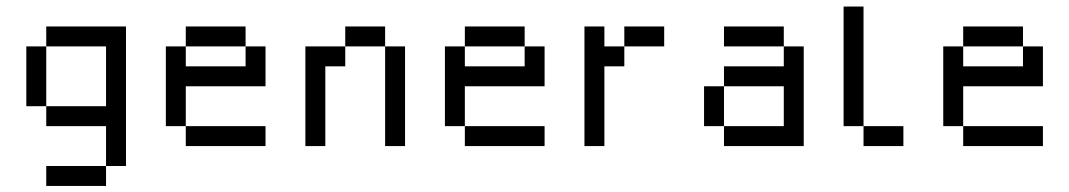

<svg xmlns="http://www.w3.org/2000/svg" viewBox="-20 -458 3352 602"><path d="M125 -375V-312.5H312.5V-125H125V-62.5H312.5V62.5H375V-375ZM312.5 62.5H125V125H312.5ZM125 -125V-312.5H62.5V-125Z M562.5 -375V-312.5H750V-375ZM750 -312.5V-250H562.5V-312.5H500V-62.5H562.5V-187.5H812.5V-312.5ZM562.5 -62.5V0H812.5V-62.5Z M1062.5 -375V-312.5H1187.5V-375ZM1187.5 -312.5V0H1250V-312.5ZM1062.5 -312.5H937.5V0H1000V-250H1062.5Z M1437.5 -375V-312.5H1625V-375ZM1625 -312.5V-250H1437.5V-312.5H1375V-62.5H1437.5V-187.5H1687.5V-312.5ZM1437.5 -62.5V0H1687.5V-62.5Z M1812.5 -375V0H1875V-250H1937.5V-312.5H1875V-375ZM1937.5 -312.5H2062.5V-375H1937.5Z M2250 -375V-312.5H2437.5V-375ZM2437.5 -312.5V-250H2250V-187.5H2437.5V-62.5H2250V0H2500V-312.5ZM2250 -62.5V-187.5H2187.5V-62.5Z M2625 -437.5V-62.5H2687.5V-437.5ZM2687.5 -62.5V0H2812.5V-62.5Z M3000 -375V-312.5H3187.5V-375ZM3187.5 -312.5V-250H3000V-312.5H2937.5V-62.5H3000V-187.5H3250V-312.5ZM3000 -62.5V0H3250V-62.5Z"/></svg>

Font: Medodica
Style: Regular
Weight: 400
Version: Version 001.000